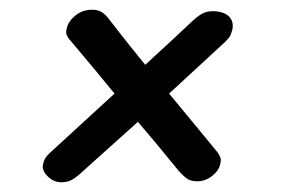

<svg xmlns="http://www.w3.org/2000/svg" viewBox="-20 -505 587 394"><path d="M457 -445Q455 -437 452.5 -432Q450 -427 442 -419L327 -313L365 -267L426 -193Q431 -186 432.5 -181Q434 -176 432 -169Q430 -156 416 -144.5Q402 -133 385 -133Q372 -133 364.5 -138Q357 -143 347 -154Q300 -212 263 -255L145 -149Q135 -140 126.5 -135.5Q118 -131 106 -131Q90 -131 78 -143Q66 -155 68 -166Q70 -180 81 -190L215 -313Q171 -367 126 -420Q118 -429 116.5 -434Q115 -439 117 -447Q120 -461 134.5 -473Q149 -485 169 -485Q181 -485 189 -480Q197 -475 205 -464Q230 -431 278 -372Q349 -437 375 -462Q386 -472 395 -477Q404 -482 416 -482Q438 -482 449 -472Q460 -462 457 -445Z"/></svg>

Font: Mali Medium
Style: Italic
Weight: 500
Italic angle: -10°
Version: Version 1.000; ttfautohint (v1.6)